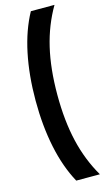

<svg xmlns="http://www.w3.org/2000/svg" viewBox="-146 -919 593 1075"><g transform="rotate(-15 150.0 -381.0)"><path d="M154 110Q102 15 76 -109.5Q50 -234 50 -381Q50 -528 76 -652.5Q102 -777 154 -872H291Q232 -771 204 -651.5Q176 -532 176 -381Q176 -230 204 -110.5Q232 9 291 110Z"/></g></svg>

Font: Open Sauce One Black
Style: Regular
Weight: 900
Designer: Alfredo Marco Pradil
Foundry: Creative Sauce Fz LLC
Version: Version 1.477